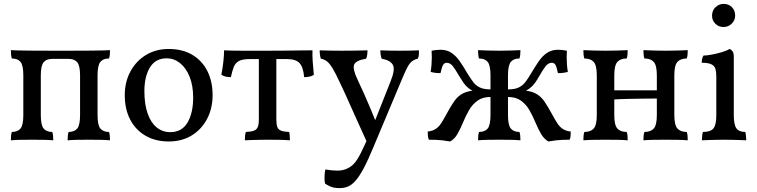

<svg xmlns="http://www.w3.org/2000/svg" viewBox="-20 -719 3896 988"><path d="M36 3Q36 -11 37 -21Q38 -31 41 -40Q71 -40 85.5 -57.5Q100 -75 100 -127V-331Q100 -383 85.5 -400.5Q71 -418 41 -418Q38 -427 37 -437.5Q36 -448 36 -461Q51 -460 72.5 -459.5Q94 -459 134.5 -458.5Q175 -458 245 -458H337Q408 -458 448 -458.5Q488 -459 510 -459.5Q532 -460 546 -461Q546 -448 545 -437.5Q544 -427 541 -418Q511 -418 496.5 -400.5Q482 -383 482 -331V-127Q482 -75 496.5 -57.5Q511 -40 541 -40Q544 -31 545 -21Q546 -11 546 3Q524 1 496 0.5Q468 0 437 0Q406 0 378 0.5Q350 1 328 3Q328 -11 329 -21Q330 -31 333 -40Q363 -40 377.5 -57.5Q392 -75 392 -127V-331Q392 -381 377.5 -398.5Q363 -416 333 -416H249Q219 -416 204.5 -398.5Q190 -381 190 -331V-127Q190 -75 204.5 -57.5Q219 -40 249 -40Q252 -31 253 -21Q254 -11 254 3Q232 1 204 0.5Q176 0 145 0Q114 0 86 0.5Q58 1 36 3Z M848 9Q780 9 729 -20.5Q678 -50 650 -103.5Q622 -157 622 -229Q622 -297 651 -351Q680 -405 731 -436Q782 -467 848 -467Q919 -467 969.5 -437Q1020 -407 1047 -353.5Q1074 -300 1074 -229Q1074 -161 1045.5 -107Q1017 -53 966.5 -22Q916 9 848 9ZM856 -39Q916 -39 945 -88.5Q974 -138 974 -217Q974 -279 955.5 -324.5Q937 -370 906 -394.5Q875 -419 838 -419Q780 -419 751.5 -372Q723 -325 723 -250Q723 -183 739.5 -135.5Q756 -88 786 -63.5Q816 -39 856 -39Z M1240 3Q1240 -8 1241 -19.5Q1242 -31 1245 -40Q1272 -41 1286.5 -46.5Q1301 -52 1306.5 -65.5Q1312 -79 1312 -105V-438H1402V-105Q1402 -79 1407 -65.5Q1412 -52 1426.5 -46.5Q1441 -41 1468 -40Q1470 -32 1471 -20Q1472 -8 1472 3Q1447 1 1417.5 0.5Q1388 0 1359 0Q1339 0 1317 0.5Q1295 1 1275 1.5Q1255 2 1240 3ZM1168 -322Q1153 -322 1142.5 -324.5Q1132 -327 1119 -334Q1126 -370 1129.5 -402.5Q1133 -435 1133 -460Q1153 -459 1177.5 -458.5Q1202 -458 1230.5 -458Q1259 -458 1291.5 -458Q1324 -458 1360 -458Q1407 -458 1449 -458.5Q1491 -459 1527 -459.5Q1563 -460 1588 -460Q1587 -435 1589 -404.5Q1591 -374 1595 -334Q1584 -327 1571.5 -324.5Q1559 -322 1545 -322Q1541 -372 1522 -393.5Q1503 -415 1457 -415H1265Q1228 -415 1209.5 -405Q1191 -395 1183 -374.5Q1175 -354 1168 -322Z M1989 -298Q2015 -362 2001.5 -385.5Q1988 -409 1944 -417Q1940 -428 1938.5 -438.5Q1937 -449 1937 -460Q1960 -459 1984 -458.5Q2008 -458 2036 -458Q2064 -458 2089 -458.5Q2114 -459 2136 -460Q2136 -450 2135.5 -439Q2135 -428 2130 -417Q2112 -413 2099.5 -403Q2087 -393 2076 -372Q2065 -351 2049 -313L1902 37Q1874 105 1851.5 147Q1829 189 1809.5 211Q1790 233 1770.5 241Q1751 249 1728 249Q1698 249 1680.5 241Q1663 233 1653 226Q1649 211 1650 188.5Q1651 166 1654 153Q1671 156 1687 157.5Q1703 159 1718 159Q1747 159 1773.5 145Q1800 131 1819 100Q1833 79 1861 17.5Q1889 -44 1920 -124ZM1872 21Q1848 -32 1821.5 -90.5Q1795 -149 1771 -203Q1747 -257 1729 -294Q1706 -344 1690.5 -369Q1675 -394 1661.5 -404Q1648 -414 1631 -417Q1628 -426 1626.5 -437Q1625 -448 1625 -460Q1654 -459 1683 -458.5Q1712 -458 1738 -458Q1764 -458 1802 -458.5Q1840 -459 1871 -460Q1871 -447 1869.5 -436.5Q1868 -426 1864 -417Q1810 -408 1802 -385.5Q1794 -363 1821 -307Q1835 -278 1853 -237.5Q1871 -197 1888 -156.5Q1905 -116 1917 -85Z M2802 9Q2780 -3 2764.5 -29.5Q2749 -56 2735.5 -88.5Q2722 -121 2705 -151Q2688 -181 2661.5 -200.5Q2635 -220 2594 -220V-259Q2629 -259 2649.5 -269Q2670 -279 2684 -297.5Q2698 -316 2712 -340Q2733 -375 2752 -403Q2771 -431 2795 -447Q2819 -463 2852 -463Q2862 -463 2875 -461.5Q2888 -460 2897 -458Q2896 -442 2896 -423.5Q2896 -405 2897.5 -386Q2899 -367 2902 -349Q2892 -346 2876.5 -344Q2861 -342 2851 -343Q2844 -377 2837.5 -386.5Q2831 -396 2820 -396Q2801 -396 2787 -377.5Q2773 -359 2756 -329Q2744 -308 2733 -292.5Q2722 -277 2706.5 -265Q2691 -253 2664 -241L2655 -255Q2706 -253 2733.5 -239.5Q2761 -226 2780 -199Q2799 -172 2822 -129Q2836 -103 2848 -84.5Q2860 -66 2876 -55.5Q2892 -45 2917 -42Q2917 -29 2916 -18.5Q2915 -8 2911 0Q2892 0 2876 0.5Q2860 1 2843 3Q2826 5 2802 9ZM2296 9Q2273 5 2255.5 3Q2238 1 2222 0.5Q2206 0 2187 0Q2183 -8 2182 -18.5Q2181 -29 2181 -42Q2206 -45 2222 -55.5Q2238 -66 2250 -84.5Q2262 -103 2276 -129Q2299 -172 2318 -199Q2337 -226 2364.5 -239.5Q2392 -253 2443 -255L2434 -241Q2407 -253 2391.5 -265Q2376 -277 2365.5 -292.5Q2355 -308 2342 -329Q2325 -359 2311 -377.5Q2297 -396 2278 -396Q2268 -396 2261 -386.5Q2254 -377 2247 -343Q2237 -342 2221.5 -344Q2206 -346 2196 -349Q2199 -367 2200.5 -386Q2202 -405 2202 -423.5Q2202 -442 2201 -458Q2210 -460 2223 -461.5Q2236 -463 2246 -463Q2280 -463 2303.5 -447Q2327 -431 2346.5 -403Q2366 -375 2386 -340Q2401 -316 2414.5 -297.5Q2428 -279 2449 -269Q2470 -259 2504 -259V-220Q2463 -220 2436.5 -200.5Q2410 -181 2393 -151Q2376 -121 2362.5 -88.5Q2349 -56 2334 -29.5Q2319 -3 2296 9ZM2440 3Q2440 -11 2441 -21Q2442 -31 2445 -40Q2475 -40 2489.5 -57.5Q2504 -75 2504 -127V-331Q2504 -383 2489.5 -400.5Q2475 -418 2445 -418Q2442 -427 2441 -437.5Q2440 -448 2440 -461Q2462 -460 2490 -459Q2518 -458 2549 -458Q2580 -458 2608 -459Q2636 -460 2658 -461Q2658 -448 2657 -437.5Q2656 -427 2653 -418Q2623 -418 2608.5 -400.5Q2594 -383 2594 -331V-127Q2594 -75 2608.5 -57.5Q2623 -40 2653 -40Q2656 -31 2657 -21Q2658 -11 2658 3Q2636 1 2608 0.5Q2580 0 2549 0Q2518 0 2490 0.5Q2462 1 2440 3Z M3291 3Q3291 -11 3292 -21Q3293 -31 3296 -40Q3328 -40 3344 -57.5Q3360 -75 3360 -127V-331Q3360 -383 3344 -400.5Q3328 -418 3296 -418Q3293 -427 3292 -437.5Q3291 -448 3291 -461Q3314 -460 3343.5 -459Q3373 -458 3405 -458Q3437 -458 3467 -459Q3497 -460 3519 -461Q3519 -448 3518 -437.5Q3517 -427 3514 -418Q3482 -418 3466 -400.5Q3450 -383 3450 -331V-127Q3450 -75 3466 -57.5Q3482 -40 3514 -40Q3517 -31 3518 -21Q3519 -11 3519 3Q3497 1 3467 0.5Q3437 0 3405 0Q3373 0 3343.5 0.5Q3314 1 3291 3ZM2982 3Q2982 -11 2983 -21Q2984 -31 2987 -40Q3019 -40 3035 -57.5Q3051 -75 3051 -127V-331Q3051 -383 3035 -400.5Q3019 -418 2987 -418Q2984 -427 2983 -437.5Q2982 -448 2982 -461Q3005 -460 3034.5 -459Q3064 -458 3096 -458Q3128 -458 3158 -459Q3188 -460 3210 -461Q3210 -448 3209 -437.5Q3208 -427 3205 -418Q3173 -418 3157 -400.5Q3141 -383 3141 -331V-127Q3141 -75 3157 -57.5Q3173 -40 3205 -40Q3208 -31 3209 -21Q3210 -11 3210 3Q3188 1 3158 0.5Q3128 0 3096 0Q3064 0 3034.5 0.5Q3005 1 2982 3ZM3136 -207V-254H3364V-212Q3335 -212 3292.5 -211.5Q3250 -211 3207.5 -210Q3165 -209 3136 -207Z M3592 3Q3592 -7 3593 -18.5Q3594 -30 3597 -40Q3637 -40 3651.5 -58.5Q3666 -77 3666 -127V-325Q3666 -349 3661.5 -364.5Q3657 -380 3641 -388Q3625 -396 3591 -396Q3591 -407 3593 -416Q3595 -425 3600 -433Q3615 -433 3642.5 -438Q3670 -443 3696 -451Q3722 -459 3734 -467Q3743 -464 3749.5 -455Q3756 -446 3756 -427V-127Q3756 -77 3769.5 -58.5Q3783 -40 3815 -40Q3818 -30 3819 -17Q3820 -4 3820 3Q3803 2 3784 1.5Q3765 1 3745.5 0.5Q3726 0 3707 0Q3688 0 3667.5 0.5Q3647 1 3628 1.5Q3609 2 3592 3ZM3703 -580Q3678 -580 3661 -597Q3644 -614 3644 -638Q3644 -665 3662 -682Q3680 -699 3703 -699Q3730 -699 3746.5 -682Q3763 -665 3763 -638Q3763 -615 3745.5 -597.5Q3728 -580 3703 -580Z"/></svg>

Font: Vollkorn
Style: Regular
Weight: 400
Designer: Friedrich Althausen
Foundry: Friedrich Althausen
Version: Version 5.001